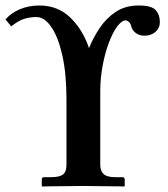

<svg xmlns="http://www.w3.org/2000/svg" viewBox="-20 -678 610 699"><path d="M222 -77V-315Q222 -409 207 -476Q192 -543 167 -579.5Q142 -616 112 -616Q90 -616 68.5 -609.5Q47 -603 21 -582L0 -607Q19 -630 51.5 -644Q84 -658 123 -658Q191 -658 236.5 -613.5Q282 -569 304 -503Q319 -540 342.5 -575.5Q366 -611 401 -634.5Q436 -658 485 -658Q532 -658 547 -641Q562 -624 562 -598Q562 -576 546 -562Q530 -548 506 -548Q487 -548 473.5 -558.5Q460 -569 457 -585Q455 -594 448 -599Q441 -604 439 -604Q423 -604 406.5 -581.5Q390 -559 376 -521.5Q362 -484 353.5 -438Q345 -392 345 -346V-77Q345 -56 357 -44.5Q369 -33 400 -33H426Q434 -33 434 -24V-1L432 1Q432 1 414 0.5Q396 0 370.5 0Q345 0 320.5 -0.5Q296 -1 283 -1Q268 -1 243.5 -0.5Q219 0 194 0Q169 0 151.5 0.5Q134 1 134 1L132 -1V-24Q132 -33 141 -33H167Q197 -33 209.5 -43Q222 -53 222 -77Z"/></svg>

Font: Libertinus Serif SemiBold
Style: Regular
Weight: 600
Designer: Philipp H. Poll, Khaled Hosny
Foundry: Caleb Maclennan
Version: Version 7.051;RELEASE